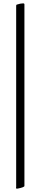

<svg xmlns="http://www.w3.org/2000/svg" viewBox="-20 -735 240 1140"><path d="M125 369Q125 377 84 385H81Q75 385 75 382V380Q75 379 75.5 378Q76 377 76 377V-700L77 -706Q78 -707 79 -707Q80 -707 81 -708Q102 -715 117 -715Q125 -715 125 -709Z"/></svg>

Font: Amiri
Style: Italic
Weight: 400
Italic angle: 10°
Designer: Khaled Hosny
Version: Version 0.113